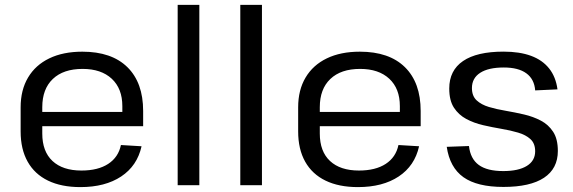

<svg xmlns="http://www.w3.org/2000/svg" viewBox="-20 -760 2353 788"><path d="M310 7.9Q231.9 7.9 177.1 -18.7Q122.3 -45.2 93.5 -96.4Q64.7 -147.6 64.7 -220.5V-319.5Q64.7 -390.7 95.2 -441.9Q125.6 -493.1 182.4 -520.5Q239.1 -547.9 317.9 -547.9Q438.1 -547.9 502.8 -484.4Q567.5 -420.8 567.5 -304.5V-242.1H136.5V-300.6H496.2L482.1 -277.6V-324.4Q482.1 -396.4 438.7 -436.8Q395.3 -477.2 319.1 -477.2Q240.1 -477.2 196.8 -435.9Q153.5 -394.7 153.5 -320.1V-211.9Q153.5 -138.4 195.5 -99.2Q237.5 -60.1 314.1 -60.1Q382.3 -60.1 424.1 -87.4Q465.9 -114.7 476.3 -164.8L561 -159.7Q543.1 -79.3 477.3 -35.7Q411.6 7.9 310 7.9Z M798.1 -740V0H709.2V-740Z M1055.1 -740V0H966.2V-740Z M1449 7.9Q1370.9 7.9 1316.1 -18.7Q1261.3 -45.2 1232.5 -96.4Q1203.7 -147.6 1203.7 -220.5V-319.5Q1203.7 -390.7 1234.2 -441.9Q1264.6 -493.1 1321.4 -520.5Q1378.1 -547.9 1456.9 -547.9Q1577.1 -547.9 1641.8 -484.4Q1706.5 -420.8 1706.5 -304.5V-242.1H1275.5V-300.6H1635.2L1621.1 -277.6V-324.4Q1621.1 -396.4 1577.7 -436.8Q1534.3 -477.2 1458.1 -477.2Q1379.1 -477.2 1335.8 -435.9Q1292.5 -394.7 1292.5 -320.1V-211.9Q1292.5 -138.4 1334.5 -99.2Q1376.5 -60.1 1453.1 -60.1Q1521.3 -60.1 1563.1 -87.4Q1604.9 -114.7 1615.3 -164.8L1700 -159.7Q1682.1 -79.3 1616.3 -35.7Q1550.6 7.9 1449 7.9Z M2046.2 7.2Q1938.4 7.2 1882.1 -32.7Q1825.9 -72.7 1813.5 -157.4L1904.7 -160.7Q1910.6 -108.2 1945 -83Q1979.3 -57.9 2045.3 -57.9Q2107.9 -57.9 2142.1 -79Q2176.4 -100.1 2176.4 -139Q2176.4 -171.4 2157.1 -188.9Q2137.9 -206.5 2106.5 -215.7Q2075.2 -225 2037.6 -231.3Q2000.1 -237.7 1962.6 -246.3Q1925 -255 1893.6 -271.8Q1862.3 -288.6 1843 -318.1Q1823.8 -347.5 1823.8 -396.7Q1823.8 -470.9 1880.4 -509.5Q1936.9 -548.1 2046.5 -548.1Q2112.9 -548.1 2159.6 -530.8Q2206.4 -513.5 2233.8 -478.9Q2261.2 -444.4 2268 -393.2L2176.5 -389Q2172.9 -435.3 2140.2 -459.1Q2107.5 -483 2047.7 -483Q1984.5 -483 1950.7 -461.1Q1916.9 -439.2 1916.9 -398.5Q1916.9 -366.1 1936.1 -348.2Q1955.4 -330.3 1986.8 -320.9Q2018.1 -311.6 2055.7 -305.3Q2093.2 -298.9 2130.7 -290.2Q2168.3 -281.5 2199.6 -265Q2231 -248.6 2250.2 -219.1Q2269.5 -189.6 2269.5 -140.5Q2269.5 -68.1 2212.7 -30.4Q2155.9 7.2 2046.2 7.2Z"/></svg>

Font: Pathway Extreme 8pt Thin
Style: Regular
Weight: 100
Version: Version 1.001;gftools[0.9.26]